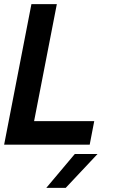

<svg xmlns="http://www.w3.org/2000/svg" viewBox="-21 -700 560 929"><path d="M131 -680H254L144 -114H435L413 0H-1ZM341 45H451L297 209H203Z"/></svg>

Font: Teachers SemiBold
Style: Italic
Weight: 600
Designer: Alfredo Marco Pradil & Chank Diesel
Version: Version 0.009